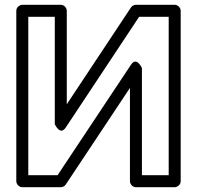

<svg xmlns="http://www.w3.org/2000/svg" viewBox="-20 -756 826 801"><path d="M560.5 -686H683.8V-25H572.1V-472C572.1 -472 550.3 -522 526.3 -485.8L220.2 -25H98V-686H208.6V-238C208.6 -238 230.5 -188 254.4 -224.2ZM547.1 -736C539.3 -736 530.9 -731.9 526.3 -724.8L258.6 -321V-711C258.6 -721.7 248.7 -736 233.6 -736H73C62.3 -736 48 -726.1 48 -711V0C48 10.7 57.9 25 73 25H233.6C241.3 25 249.7 20.9 254.4 13.8L522.1 -389.2V0C522.1 10.7 532 25 547.1 25H708.8C719.5 25 733.8 15.1 733.8 0V-711C733.8 -721.7 723.9 -736 708.8 -736Z"/></svg>

Font: Asimov
Style: WidOu
Weight: 500
Designer: Google
Version: Version 2.000980; 2014